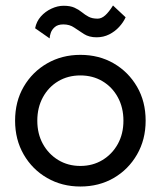

<svg xmlns="http://www.w3.org/2000/svg" viewBox="-20 -670 586 700"><path d="M108 -567Q113 -592 129 -610Q145 -628 167.5 -638.5Q190 -649 212 -649Q236 -649 251.5 -642Q267 -635 278.5 -625.5Q290 -616 303 -609Q316 -602 336 -602Q350 -602 363.5 -614Q377 -626 392 -650L438 -607Q430 -589 414.5 -572Q399 -555 378 -544.5Q357 -534 332 -534Q305 -534 286 -546Q267 -558 250.5 -569.5Q234 -581 211 -581Q191 -581 180 -571.5Q169 -562 165 -550Q161 -538 161 -530ZM35 -230Q35 -300 66.5 -354Q98 -408 152 -439Q206 -470 273 -470Q341 -470 394.5 -439Q448 -408 479.5 -354Q511 -300 511 -230Q511 -161 479.5 -106.5Q448 -52 394.5 -21Q341 10 273 10Q206 10 152 -21Q98 -52 66.5 -106.5Q35 -161 35 -230ZM116 -230Q116 -182 136.5 -145Q157 -108 192.5 -86.5Q228 -65 273 -65Q318 -65 353.5 -86.5Q389 -108 409.5 -145Q430 -182 430 -230Q430 -278 409.5 -315.5Q389 -353 353.5 -374Q318 -395 273 -395Q228 -395 192.5 -374Q157 -353 136.5 -315.5Q116 -278 116 -230Z"/></svg>

Font: Jost
Style: Regular
Weight: 400
Version: Version 3.710